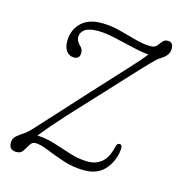

<svg xmlns="http://www.w3.org/2000/svg" viewBox="-76 -516 561 593"><g transform="rotate(15 204.0 -219.0)"><path d="M337 -86Q334.5 -49 311 -20.8Q287.5 7.5 244 7.5Q208.5 7.5 176.2 -3.2Q144 -14 118.5 -24.5Q93 -35 77 -35Q66.5 -35 60.5 -24.5Q54.5 -14 47.5 -3.5Q40.5 7 27 7Q3 7 3 -16.5Q3 -30 13 -38.8Q23 -47.5 38.5 -57.5Q45 -62 58.5 -76.2Q72 -90.5 104 -126Q136 -161.5 198 -229Q259.5 -296 294 -333.2Q328.5 -370.5 343 -389.5Q319 -391.5 288.5 -398.8Q258 -406 227.8 -412.8Q197.5 -419.5 174 -419.5Q145.5 -419.5 132.5 -410Q119.5 -400.5 119.5 -386Q119.5 -380.5 122.2 -374.2Q125 -368 132 -361Q141.5 -352.5 141.5 -340.5Q141.5 -321 122.5 -321Q108.5 -321 99.2 -332.5Q90 -344 90 -364Q90 -399.5 113 -422.8Q136 -446 178.5 -446Q208 -446 237 -438.5Q266 -431 292.8 -423.5Q319.5 -416 342.5 -416Q355.5 -416 362 -423.5Q368.5 -431 374 -438.5Q379.5 -446 390.5 -446Q408 -446 408 -424.5Q408 -414 401.5 -404.8Q395 -395.5 378.5 -386Q372.5 -382 356.8 -366Q341 -350 307.8 -314Q274.5 -278 215.5 -214.5Q175 -171.5 149.8 -143.8Q124.5 -116 107.8 -96.5Q91 -77 76.5 -59Q105 -58 133.8 -48.8Q162.5 -39.5 191 -30.5Q219.5 -21.5 248 -21.5Q273 -21.5 291.5 -36.5Q310 -51.5 318.5 -89Q320.5 -100 329.5 -99.5Q337.5 -99 337 -86Z"/></g></svg>

Font: Fraunces 72pt SuperSoft Thin
Style: Italic
Weight: 100
Italic angle: -16°
Version: Version 1.000;[b76b70a41]